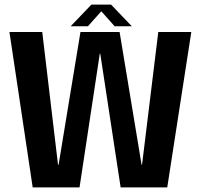

<svg xmlns="http://www.w3.org/2000/svg" viewBox="-20 -814 878 834"><path d="M122 0H325.5L413.5 -581H415.5L504 0H706.5L811 -675H667.5L597 -98.5H595L499.5 -675H329.5L234.5 -98.5H232L163.5 -675H21ZM287 -700H362L420 -765L478 -700H552.5L462.5 -794H377Z"/></svg>

Font: Anybody SemiCondensed SemiBold
Style: Regular
Weight: 600
Width: 4
Version: Version 1.113;gftools[0.9.25]